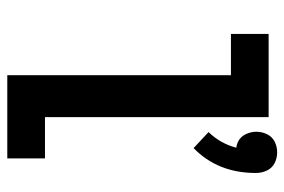

<svg xmlns="http://www.w3.org/2000/svg" viewBox="-150 -650 799 540"><g transform="rotate(90 250.0 -379.5)"><path d="M191 0V-629H75V-735H309V-106H425V0ZM396 -524 351 -566Q383 -599 395 -644Q386 -645 378 -649Q364 -656 357 -670.5Q350 -685 350 -700.5Q350 -716 357 -730.5Q364 -745 378 -752Q392 -759 408 -759Q424 -759 438 -752Q452 -745 459 -730.5Q466 -716 466 -699Q466 -592 396 -524Z"/></g></svg>

Font: Iosevka SS01
Style: Bold
Weight: 700
Monospace: yes
Designer: Belleve Invis
Foundry: Belleve Invis
Version: 2.3.3; ttfautohint (v1.8.3)